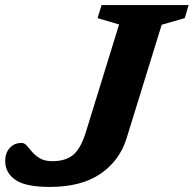

<svg xmlns="http://www.w3.org/2000/svg" viewBox="-56 -727 763 757"><path d="M443 -181.5Q415.5 -93 339.8 -41.5Q264 10 140.5 10Q44.5 10 4.5 -18Q-35.5 -46 -35.5 -92.5Q-35.5 -123.5 -17.8 -143.5Q0 -163.5 29.5 -163.5Q40 -163.5 49.5 -152.8Q59 -142 71 -127.8Q83 -113.5 101.8 -102.5Q120.5 -91.5 150.5 -91.5Q201.5 -91.5 231.8 -115.8Q262 -140 282.5 -206L413.5 -630.5L328.5 -655.5L344.5 -707H687.5L672.5 -655.5L581.5 -629.5Z"/></svg>

Font: Newsreader Caption SemiBold
Style: Italic
Weight: 600
Italic angle: -17°
Designer: Hugues Gentile
Foundry: Production Type
Version: Version 1.001